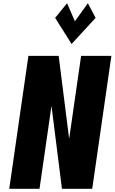

<svg xmlns="http://www.w3.org/2000/svg" viewBox="-20 -1172 711 1192"><path d="M396.5 -1152 322.3 -1061 424.5 -899 573.5 -1061 525.6 -1152 444.9 -1040ZM299.2 -512H300L364.6 0H552.6L671.5 -825H483.5L409.7 -313H408.9L344.3 -825H156.3L37.4 0H225.4Z"/></svg>

Font: Blink
Style: Obl
Weight: 400
Designer: Mew Too
Foundry: Cannot Into Space Fonts
Version: Version 001.000